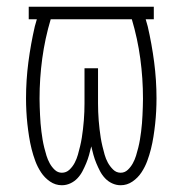

<svg xmlns="http://www.w3.org/2000/svg" viewBox="-20 -540 540 568"><path d="M163 8Q144 8 128 -3Q112 -14 101.5 -30Q91 -46 84.5 -63.5Q78 -81 73.5 -99Q69 -117 66 -136Q63 -155 61 -173.5Q59 -192 58 -211Q57 -230 57 -249Q57 -303 64 -356.5Q71 -410 83 -462L89 -483H65V-520H435V-483H411L417 -462Q429 -410 436 -356.5Q443 -303 443 -249Q443 -230 442 -211Q441 -192 439 -173.5Q437 -155 434 -136Q431 -117 426.5 -99Q422 -81 415.5 -63.5Q409 -46 398.5 -30Q388 -14 372 -3Q356 8 337 8Q324 8 312 2.5Q300 -3 291 -12.5Q282 -22 276 -33.5Q270 -45 265 -57Q260 -69 256.5 -81.5Q253 -94 250 -107Q247 -94 243.5 -81.5Q240 -69 235 -57Q230 -45 224 -33.5Q218 -22 209 -12.5Q200 -3 188 2.5Q176 8 163 8ZM163 -29Q176 -29 185.5 -38Q195 -47 201 -58.5Q207 -70 210.5 -82.5Q214 -95 217 -107.5Q220 -120 222 -132.5Q224 -145 225.5 -158Q227 -171 228 -183.5Q229 -196 229.5 -209Q230 -222 230 -234.5Q230 -247 230 -260V-338H270V-260Q270 -247 270 -234.5Q270 -222 270.5 -209Q271 -196 272 -183.5Q273 -171 274.5 -158Q276 -145 278 -132.5Q280 -120 283 -107.5Q286 -95 289.5 -82.5Q293 -70 299 -59Q305 -48 314.5 -38.5Q324 -29 337 -29Q349 -29 358 -37.5Q367 -46 373 -57Q379 -68 382.5 -79.5Q386 -91 389 -103Q392 -115 394 -127Q396 -139 397.5 -151Q399 -163 400 -175Q401 -187 401.5 -199Q402 -211 402.5 -223.5Q403 -236 403 -248Q403 -308 395 -367Q387 -426 370 -483H130Q113 -426 105 -367Q97 -308 97 -248Q97 -236 97.5 -223.5Q98 -211 98.5 -199Q99 -187 100 -175Q101 -163 102.5 -151Q104 -139 106 -127Q108 -115 111 -103Q114 -91 117.5 -79.5Q121 -68 127 -57Q133 -46 142 -37.5Q151 -29 163 -29Z"/></svg>

Font: Iosevka SS18 Extralight
Style: Regular
Weight: 200
Monospace: yes
Designer: Belleve Invis
Foundry: Belleve Invis
Version: Version 25.1.1; ttfautohint (v1.8.4)